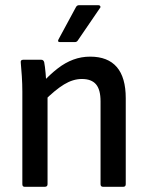

<svg xmlns="http://www.w3.org/2000/svg" viewBox="-20 -719 570 739"><path d="M377 0Q367 0 367 -10V-329Q367 -374 349.5 -394.5Q332 -415 295 -415Q261 -415 226.5 -394Q192 -373 148 -329L143 -401Q173 -433 202 -455.5Q231 -478 262 -489.5Q293 -501 327 -501Q395 -501 429.5 -461Q464 -421 464 -341V-10Q464 0 454 0ZM75 0Q66 0 66 -10V-366Q66 -395 64 -426Q62 -457 60 -477Q58 -489 69 -489H139Q147 -489 150 -480Q153 -465 155.5 -437.5Q158 -410 159 -390L163 -360V-10Q163 0 152 0ZM211 -557Q200 -557 205 -567L272 -691Q276 -699 284 -699H359Q364 -699 366 -695Q368 -691 364 -687L280 -564Q276 -557 268 -557Z"/></svg>

Font: Sofia Sans Semi Condensed SemiBold
Style: Regular
Weight: 600
Designer: Botio Nikoltchev, Ani Petrova
Foundry: lettersoup
Version: Version 4.100